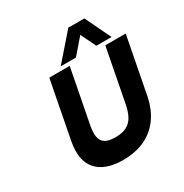

<svg xmlns="http://www.w3.org/2000/svg" viewBox="-202 -1054 1173 1223"><g transform="rotate(-30 384.5 -442.5)"><path d="M354 10Q221 10 160.5 -59.5Q100 -129 127 -265L207 -680H357L281 -287Q272 -240 277 -207Q282 -174 307 -157Q332 -140 383 -140Q435 -140 466.5 -157Q498 -174 516 -207Q534 -240 543 -287L619 -680H769L689 -265Q671 -175 625.5 -113.5Q580 -52 511.5 -21Q443 10 354 10ZM306 -706 471 -895H589L680 -706H568L500 -847H540L418 -706Z"/></g></svg>

Font: Teachers
Style: Italic
Weight: 400
Italic angle: -11°
Designer: Alfredo Marco Pradil, Chank Diesel
Version: Version 1.001